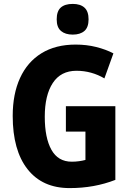

<svg xmlns="http://www.w3.org/2000/svg" viewBox="-20 -952 667 982"><path d="M317 -409H570V-32Q516 -11 458 -0.5Q400 10 336 10Q197 10 121 -86.5Q45 -183 45 -359Q45 -471 82.5 -553Q120 -635 192 -679.5Q264 -724 367 -724Q423 -724 472.5 -711.5Q522 -699 560 -679L514 -551Q482 -570 446 -580Q410 -590 371 -590Q291 -590 250 -527.5Q209 -465 209 -355Q209 -247 243 -186Q277 -125 347 -125Q366 -125 384 -127.5Q402 -130 417 -134V-279H317ZM352 -932Q391 -932 412 -913Q433 -894 433 -853Q433 -812 411.5 -793.5Q390 -775 352 -775Q314 -775 292 -793.5Q270 -812 270 -853Q270 -895 291 -913.5Q312 -932 352 -932Z"/></svg>

Font: Noto Sans Thai Cond ExtBd
Style: Regular
Weight: 800
Width: 3
Designer: Monotype Design Team
Foundry: Monotype Imaging Inc.
Version: Version 2.002; ttfautohint (v1.8.4.7-5d5b)